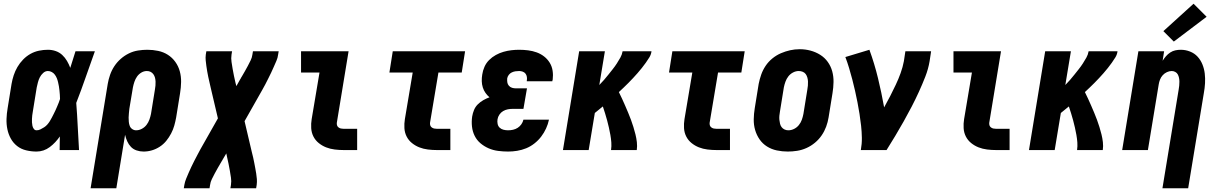

<svg xmlns="http://www.w3.org/2000/svg" viewBox="-20 -805 6540 1030"><path d="M176 8Q148 8 120.5 1.5Q93 -5 72 -21.5Q51 -38 38 -61.5Q25 -85 19.5 -112Q14 -139 15 -167.5Q16 -196 21 -225L42 -355Q46 -378 53.5 -401Q61 -424 73.5 -445.5Q86 -467 104 -485.5Q122 -504 143.5 -516Q165 -528 189 -533Q213 -538 237 -538Q259 -538 279 -531Q299 -524 314 -510Q329 -496 339.5 -478Q350 -460 357 -441Q364 -463 371 -485.5Q378 -508 385 -530H489Q464 -461 440 -391.5Q416 -322 389 -253Q394 -190 397 -126.5Q400 -63 404 0H300Q300 -18 300.5 -36.5Q301 -55 301 -73Q290 -57 276.5 -42.5Q263 -28 247 -16Q231 -4 213 2Q195 8 176 8ZM176 -106Q187 -106 197 -111Q207 -116 216.5 -122Q226 -128 233.5 -136.5Q241 -145 247 -154.5Q253 -164 258 -174Q263 -184 268 -193.5Q273 -203 277.5 -213Q282 -223 286.5 -233.5Q291 -244 295 -254Q299 -264 302 -274Q302 -286 301 -297Q300 -308 299 -319.5Q298 -331 296 -342Q294 -353 291.5 -364Q289 -375 285 -385Q281 -395 274.5 -404Q268 -413 258 -418.5Q248 -424 237 -424Q223 -424 211.5 -413.5Q200 -403 193.5 -390Q187 -377 183.5 -363.5Q180 -350 177 -336L156 -206Q154 -196 153 -186.5Q152 -177 151.5 -167.5Q151 -158 151.5 -148.5Q152 -139 154 -130Q156 -121 161.5 -113.5Q167 -106 176 -106Z M466 205 558 -355Q562 -379 570.5 -403.5Q579 -428 593.5 -450Q608 -472 628 -489.5Q648 -507 671.5 -518.5Q695 -530 720.5 -534Q746 -538 770 -538Q800 -538 828.5 -532Q857 -526 880.5 -511Q904 -496 920.5 -473Q937 -450 944.5 -422.5Q952 -395 951.5 -365Q951 -335 946 -305L925 -175Q921 -153 915 -131.5Q909 -110 898 -89Q887 -68 872 -49.5Q857 -31 837 -18Q817 -5 795 1.5Q773 8 750 8Q731 8 713 2Q695 -4 682.5 -17Q670 -30 662.5 -47Q655 -64 651 -82L604 205ZM710 -106Q726 -106 741 -114Q756 -122 766 -135Q776 -148 781.5 -163.5Q787 -179 790 -194L811 -324Q813 -335 814 -346Q815 -357 814.5 -367.5Q814 -378 811.5 -388Q809 -398 803 -406.5Q797 -415 788 -419.5Q779 -424 768 -424Q752 -424 738 -415.5Q724 -407 715 -394Q706 -381 701 -366Q696 -351 693 -336L674 -222Q673 -210 671.5 -198Q670 -186 670 -174.5Q670 -163 671 -151.5Q672 -140 676 -129.5Q680 -119 689.5 -112.5Q699 -106 710 -106Z M966 205 969 187Q972 170 978.5 154Q985 138 992 122Q999 106 1006.5 90Q1014 74 1022 58.5Q1030 43 1038.5 27Q1047 11 1055 -4L1149 -170L1110 -336Q1107 -350 1103.5 -364.5Q1100 -379 1097 -393.5Q1094 -408 1091.5 -422.5Q1089 -437 1087 -451.5Q1085 -466 1083.5 -481Q1082 -496 1084 -512L1087 -530H1225L1222 -512Q1219 -492 1222 -473Q1225 -454 1228 -435.5Q1231 -417 1235 -398.5Q1239 -380 1243 -362L1248 -343L1267 -377Q1268 -379 1269.5 -381Q1271 -383 1272 -385Q1272 -385 1272 -385Q1272 -385 1272 -386Q1273 -387 1274 -389Q1275 -391 1276 -393Q1276 -393 1276 -393Q1276 -393 1276 -393H1277Q1277 -393 1277 -393.5Q1277 -394 1277 -394Q1285 -408 1293.5 -422.5Q1302 -437 1309.5 -451.5Q1317 -466 1324.5 -481Q1332 -496 1334 -512L1337 -530H1475L1472 -512Q1470 -495 1463 -479Q1456 -463 1449 -447Q1442 -431 1434.5 -415Q1427 -399 1419 -383.5Q1411 -368 1403 -352Q1395 -336 1386 -321L1292 -155L1331 11Q1335 25 1338 39.5Q1341 54 1344 68.5Q1347 83 1349.5 97.5Q1352 112 1354.5 126.5Q1357 141 1358 156Q1359 171 1357 187L1354 205H1216L1219 187Q1222 167 1219 148Q1216 129 1213 110.5Q1210 92 1206 73.5Q1202 55 1198 37L1194 18L1174 52Q1173 54 1172 56Q1171 58 1169 60Q1169 60 1169 60Q1169 60 1169 61Q1168 62 1167 64Q1166 66 1165 68Q1165 68 1165 68Q1165 68 1165 68H1164Q1164 68 1164 68.5Q1164 69 1164 69Q1156 83 1147.5 97.5Q1139 112 1131.5 126.5Q1124 141 1116.5 156Q1109 171 1107 187L1104 205Z M1824 0Q1800 0 1775.5 -3Q1751 -6 1729.5 -14.5Q1708 -23 1690 -37.5Q1672 -52 1661.5 -72.5Q1651 -93 1649.5 -117.5Q1648 -142 1652 -166L1694 -416H1595V-530H1850L1787 -147Q1786 -140 1788 -133Q1790 -126 1796 -121.5Q1802 -117 1809 -115.5Q1816 -114 1824 -114H1896V0Z M2324 0Q2300 0 2275.5 -3Q2251 -6 2229.5 -14.5Q2208 -23 2190 -37.5Q2172 -52 2161.5 -72.5Q2151 -93 2149.5 -117.5Q2148 -142 2152 -166L2194 -416H2069L2087 -530H2475L2457 -416H2332L2287 -147Q2286 -140 2288 -133Q2290 -126 2296 -121.5Q2302 -117 2309 -115.5Q2316 -114 2324 -114H2396V0Z M2706 8Q2679 8 2652 4.5Q2625 1 2601 -9.5Q2577 -20 2557.5 -36.5Q2538 -53 2526.5 -76Q2515 -99 2512 -126Q2509 -153 2513 -180Q2516 -198 2523 -215Q2530 -232 2543 -245Q2556 -258 2572.5 -267.5Q2589 -277 2606 -283Q2594 -293 2584.5 -306.5Q2575 -320 2570 -336Q2565 -352 2564.5 -369.5Q2564 -387 2567 -405Q2570 -426 2579 -446.5Q2588 -467 2604 -483Q2620 -499 2640 -510Q2660 -521 2681 -527Q2702 -533 2723 -535.5Q2744 -538 2765 -538Q2789 -538 2813 -535Q2837 -532 2859 -524Q2881 -516 2899 -502Q2917 -488 2929 -468.5Q2941 -449 2944.5 -425.5Q2948 -402 2945 -378Q2944 -375 2943.5 -373Q2943 -371 2943 -369H2806Q2806 -370 2806 -370.5Q2806 -371 2806 -372Q2808 -382 2806.5 -392Q2805 -402 2799.5 -409.5Q2794 -417 2784.5 -420.5Q2775 -424 2765 -424Q2755 -424 2745 -422.5Q2735 -421 2725.5 -416.5Q2716 -412 2709.5 -403.5Q2703 -395 2701 -385Q2700 -374 2701.5 -363.5Q2703 -353 2710 -345Q2717 -337 2727 -334Q2737 -331 2748 -331H2807L2788 -221H2730Q2717 -221 2704 -218.5Q2691 -216 2679 -209Q2667 -202 2659 -190Q2651 -178 2649 -165Q2647 -153 2649.5 -140.5Q2652 -128 2660.5 -120Q2669 -112 2681 -109Q2693 -106 2706 -106Q2719 -106 2732.5 -109Q2746 -112 2757.5 -119.5Q2769 -127 2777 -138.5Q2785 -150 2788 -163H2925Q2920 -139 2909.5 -116Q2899 -93 2883.5 -72.5Q2868 -52 2847 -35.5Q2826 -19 2802.5 -9.5Q2779 0 2754.5 4Q2730 8 2706 8Z M3000 0 3087 -530H3225L3195 -349Q3208 -362 3220.5 -376.5Q3233 -391 3244.5 -405.5Q3256 -420 3267.5 -434.5Q3279 -449 3289 -464.5Q3299 -480 3308 -496Q3317 -512 3320 -530H3475Q3473 -513 3464 -498Q3455 -483 3444.5 -468.5Q3434 -454 3423 -440Q3412 -426 3400 -412.5Q3388 -399 3376 -386Q3364 -373 3351.5 -360.5Q3339 -348 3326 -335.5Q3313 -323 3300 -311Q3309 -293 3317.5 -274.5Q3326 -256 3334 -237.5Q3342 -219 3350 -200Q3358 -181 3365 -162Q3372 -143 3378 -123.5Q3384 -104 3389 -84Q3394 -64 3396.5 -42.5Q3399 -21 3396 0H3258Q3261 -21 3259.5 -41Q3258 -61 3254.5 -81Q3251 -101 3246.5 -120.5Q3242 -140 3237 -159Q3232 -178 3226 -197Q3220 -216 3214 -234Q3203 -225 3192.5 -216.5Q3182 -208 3171 -199L3138 0Z M3824 0Q3800 0 3775.5 -3Q3751 -6 3729.5 -14.5Q3708 -23 3690 -37.5Q3672 -52 3661.5 -72.5Q3651 -93 3649.5 -117.5Q3648 -142 3652 -166L3694 -416H3569L3587 -530H3975L3957 -416H3832L3787 -147Q3786 -140 3788 -133Q3790 -126 3796 -121.5Q3802 -117 3809 -115.5Q3816 -114 3824 -114H3896V0Z M4206 8Q4176 8 4147.5 2Q4119 -4 4095 -19Q4071 -34 4055 -57Q4039 -80 4031 -107.5Q4023 -135 4023.5 -165Q4024 -195 4029 -225L4050 -355Q4055 -380 4063.5 -404.5Q4072 -429 4087 -451.5Q4102 -474 4123.5 -491.5Q4145 -509 4169.5 -519.5Q4194 -530 4219 -535.5Q4244 -541 4270 -541Q4300 -541 4328 -533.5Q4356 -526 4380 -511Q4404 -496 4420.5 -473Q4437 -450 4444.5 -422.5Q4452 -395 4451.5 -365Q4451 -335 4446 -305L4425 -175Q4421 -150 4412 -125.5Q4403 -101 4388 -79Q4373 -57 4352 -39.5Q4331 -22 4306.5 -11Q4282 0 4256.5 4Q4231 8 4206 8ZM4209 -106Q4225 -106 4240 -113.5Q4255 -121 4265.5 -134Q4276 -147 4281.5 -162.5Q4287 -178 4290 -194L4311 -324Q4313 -335 4314 -346Q4315 -357 4314.5 -368Q4314 -379 4311 -389.5Q4308 -400 4302 -408Q4296 -416 4286 -420Q4276 -424 4265 -424Q4249 -424 4234 -416Q4219 -408 4209 -395Q4199 -382 4193.5 -366.5Q4188 -351 4185 -336L4164 -206Q4162 -195 4161 -184Q4160 -173 4161 -162.5Q4162 -152 4164.5 -141.5Q4167 -131 4173 -123Q4179 -115 4188.5 -110.5Q4198 -106 4209 -106Z M4598 0Q4604 -33 4603.5 -65.5Q4603 -98 4599.5 -130Q4596 -162 4591 -193.5Q4586 -225 4580 -256Q4574 -287 4567 -318Q4560 -349 4552 -379.5Q4544 -410 4535 -440Q4526 -470 4515 -499L4644 -538Q4671 -464 4690 -386Q4709 -308 4723 -229Q4740 -259 4755.5 -289.5Q4771 -320 4785.5 -350.5Q4800 -381 4811.5 -413Q4823 -445 4829 -477L4837 -530H4975L4967 -477Q4960 -435 4944 -394Q4928 -353 4909.5 -312.5Q4891 -272 4870.5 -232.5Q4850 -193 4828 -154Q4806 -115 4783 -76.5Q4760 -38 4736 0Z M5324 0Q5300 0 5275.5 -3Q5251 -6 5229.5 -14.5Q5208 -23 5190 -37.5Q5172 -52 5161.5 -72.5Q5151 -93 5149.5 -117.5Q5148 -142 5152 -166L5194 -416H5095V-530H5350L5287 -147Q5286 -140 5288 -133Q5290 -126 5296 -121.5Q5302 -117 5309 -115.5Q5316 -114 5324 -114H5396V0Z M5500 0 5587 -530H5725L5695 -349Q5708 -362 5720.5 -376.5Q5733 -391 5744.5 -405.5Q5756 -420 5767.5 -434.5Q5779 -449 5789 -464.5Q5799 -480 5808 -496Q5817 -512 5820 -530H5975Q5973 -513 5964 -498Q5955 -483 5944.5 -468.5Q5934 -454 5923 -440Q5912 -426 5900 -412.5Q5888 -399 5876 -386Q5864 -373 5851.5 -360.5Q5839 -348 5826 -335.5Q5813 -323 5800 -311Q5809 -293 5817.5 -274.5Q5826 -256 5834 -237.5Q5842 -219 5850 -200Q5858 -181 5865 -162Q5872 -143 5878 -123.5Q5884 -104 5889 -84Q5894 -64 5896.5 -42.5Q5899 -21 5896 0H5758Q5761 -21 5759.5 -41Q5758 -61 5754.5 -81Q5751 -101 5746.5 -120.5Q5742 -140 5737 -159Q5732 -178 5726 -197Q5720 -216 5714 -234Q5703 -225 5692.5 -216.5Q5682 -208 5671 -199L5638 0Z M6216 205 6303 -324Q6305 -335 6306 -345.5Q6307 -356 6307 -366.5Q6307 -377 6305 -387Q6303 -397 6298.5 -405.5Q6294 -414 6285 -419Q6276 -424 6266 -424Q6253 -424 6240 -418Q6227 -412 6217.5 -401.5Q6208 -391 6203 -378Q6198 -365 6196 -352L6138 0H6000L6087 -530H6225L6217 -479Q6225 -492 6235 -503.5Q6245 -515 6258 -523.5Q6271 -532 6285.5 -535Q6300 -538 6314 -538Q6340 -538 6364 -528.5Q6388 -519 6404.5 -501Q6421 -483 6430.5 -459.5Q6440 -436 6443 -410.5Q6446 -385 6444.5 -358.5Q6443 -332 6438 -305L6354 205ZM6277 -582 6221 -638 6383 -785 6453 -715Z"/></svg>

Font: Iosevka Curly Heavy Oblique
Style: Regular
Weight: 900
Italic angle: -9°
Monospace: yes
Designer: Belleve Invis
Foundry: Belleve Invis
Version: Version 11.1.0; ttfautohint (v1.8.3)